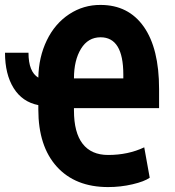

<svg xmlns="http://www.w3.org/2000/svg" viewBox="-26 -740 704 771"><path d="M408.2 11.2Q276.4 11.2 202.1 -70.8Q127.9 -152.8 127.9 -300.3V-317.9Q63.5 -330.6 28.8 -386.2Q-5.9 -441.9 -5.9 -528.3H88.4Q88.4 -451.7 127.9 -428.2Q129.4 -510.7 161.9 -577.9Q194.3 -645 251.7 -682.9Q309.1 -720.7 377.9 -720.2Q489.7 -720.2 551.3 -632.8Q612.8 -545.4 612.8 -382.8V-305.7H271V-296.4Q271 -207.5 305.9 -162.6Q340.8 -117.7 408.2 -117.7Q488.8 -117.7 553.2 -148.4L575.2 -26.4Q554.2 -11.2 506.3 0Q458.5 11.2 408.2 11.2ZM377.9 -590.3Q327.6 -590.3 299.3 -544.2Q271 -498 271 -425.3H469.2V-440.4Q469.2 -590.3 377.9 -590.3Z"/></svg>

Font: Roboto Condensed
Style: Bold
Weight: 700
Designer: Google
Version: Version 2.134; 2016